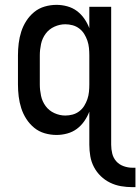

<svg xmlns="http://www.w3.org/2000/svg" viewBox="-20 -548 578 791"><path d="M525 223Q502 223 478.5 219Q455 215 433.5 204.5Q412 194 395 177.5Q378 161 367 140Q356 119 352 95.5Q348 72 348 48V-88Q340 -67 327 -48.5Q314 -30 296.5 -17Q279 -4 257 2Q235 8 213 8Q188 8 164 1Q140 -6 121 -21.5Q102 -37 88.5 -58Q75 -79 67.5 -102.5Q60 -126 57 -150.5Q54 -175 54 -200V-320Q54 -345 57 -369.5Q60 -394 67.5 -417.5Q75 -441 88.5 -462Q102 -483 121 -498.5Q140 -514 164 -521Q188 -528 213 -528Q235 -528 257 -522Q279 -516 296.5 -503Q314 -490 327 -471.5Q340 -453 348 -432V-520H438V48Q438 67 442.5 85Q447 103 459 116.5Q471 130 489 136.5Q507 143 525 143H538V223ZM249 -72Q264 -72 279 -76Q294 -80 306.5 -89.5Q319 -99 327 -112Q335 -125 340 -139.5Q345 -154 346.5 -169.5Q348 -185 348 -200V-320Q348 -335 346.5 -350.5Q345 -366 340 -380.5Q335 -395 327 -408Q319 -421 306.5 -430.5Q294 -440 279 -444Q264 -448 249 -448Q226 -448 204 -438Q182 -428 168 -409Q154 -390 149 -366.5Q144 -343 144 -320V-200Q144 -177 149 -153.5Q154 -130 168 -111Q182 -92 204 -82Q226 -72 249 -72Z"/></svg>

Font: Iosevka SS10 Medium
Style: Regular
Weight: 500
Monospace: yes
Designer: Belleve Invis
Foundry: Belleve Invis
Version: Version 28.0.6; ttfautohint (v1.8.4)